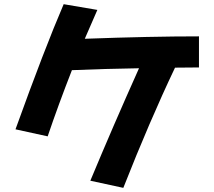

<svg xmlns="http://www.w3.org/2000/svg" viewBox="-20 -844 1040 932"><path d="M452.6 -795.9Q424.8 -732.9 391.6 -655.8Q710 -667.5 945.8 -667.5V-516.6Q931.2 -516.6 829.6 -515.6Q706.1 -255.9 578.6 67.9L418.5 33.2Q529.3 -232.9 654.8 -512.7Q476.6 -509.8 329.1 -503.4Q262.7 -333.5 211.4 -182.1L55.2 -216.3Q196.3 -607.9 289.1 -823.7Z"/></svg>

Font: Droid Sans
Style: Regular
Weight: 400
Foundry: Ascender Corporation
Version: Version 1.00 build 114